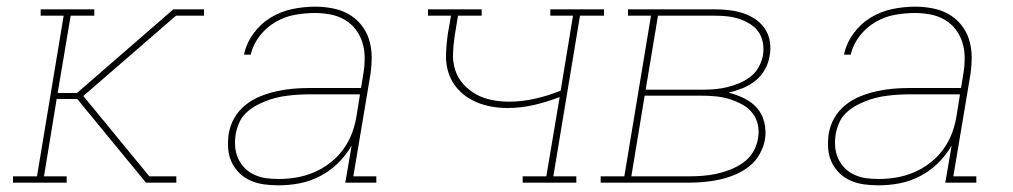

<svg xmlns="http://www.w3.org/2000/svg" viewBox="-20 -548 3040 576"><path d="M19 0V-19H91L171 -501H102V-520H263V-501H192L153 -269H211L500 -520H592V-501H508L230 -260L428 -19H509V0H418L238 -219L212 -251H150L112 -19H180V0Z M815 8Q815 8 815 8Q815 8 815 8Q793 8 771.5 5Q750 2 731 -6.5Q712 -15 697.5 -29.5Q683 -44 674.5 -62.5Q666 -81 664.5 -102.5Q663 -124 666 -146Q670 -171 683 -194Q696 -217 717 -233.5Q738 -250 762 -259.5Q786 -269 811 -274.5Q836 -280 860.5 -282Q885 -284 910 -284H1063L1070 -326Q1074 -350 1074 -374Q1074 -398 1067.5 -419.5Q1061 -441 1047.5 -459Q1034 -477 1014.5 -488.5Q995 -500 972 -504.5Q949 -509 925 -509Q895 -509 864.5 -503.5Q834 -498 806.5 -482Q779 -466 759 -440Q739 -414 732 -384H712Q719 -418 740.5 -447.5Q762 -477 792.5 -495.5Q823 -514 857.5 -521Q892 -528 925 -528Q952 -528 978 -523Q1004 -518 1026 -505.5Q1048 -493 1064 -473Q1080 -453 1087.5 -428.5Q1095 -404 1095 -376.5Q1095 -349 1091 -323L1040 -19H1109V0H1016L1035 -112Q1019 -83 994.5 -59Q970 -35 940 -19.5Q910 -4 878.5 2Q847 8 815 8ZM816 -11Q842 -11 869 -15.5Q896 -20 922 -31Q948 -42 971 -60Q994 -78 1010.5 -101Q1027 -124 1036.5 -150Q1046 -176 1050 -203L1060 -265H910Q893 -265 876.5 -264Q860 -263 843 -261Q826 -259 809.5 -255Q793 -251 776.5 -244.5Q760 -238 744.5 -229Q729 -220 716.5 -207.5Q704 -195 697 -178.5Q690 -162 687 -145Q684 -126 685.5 -107.5Q687 -89 694.5 -72.5Q702 -56 714.5 -43.5Q727 -31 743.5 -23.5Q760 -16 778.5 -13.5Q797 -11 816 -11Z M1548 0V-19H1619L1659 -257Q1621 -242 1581.5 -233Q1542 -224 1502 -224Q1473 -224 1445.5 -230Q1418 -236 1394 -249Q1370 -262 1352 -282.5Q1334 -303 1325.5 -329.5Q1317 -356 1318 -385Q1319 -414 1323 -443L1333 -501H1264V-520H1425V-501H1354L1344 -440Q1340 -413 1339 -387Q1338 -361 1346 -337Q1354 -313 1370.5 -295Q1387 -277 1408.5 -265Q1430 -253 1455.5 -248Q1481 -243 1507 -243Q1546 -243 1585.5 -252Q1625 -261 1662 -276L1699 -501H1631V-520H1792V-501H1720L1640 -19H1709V0Z M1782 0V-19H1853L1933 -501H1864V-520H2124Q2146 -520 2167.5 -517.5Q2189 -515 2209 -508.5Q2229 -502 2246 -490.5Q2263 -479 2274.5 -462Q2286 -445 2289.5 -423.5Q2293 -402 2289 -381Q2286 -360 2275 -340Q2264 -320 2246.5 -306Q2229 -292 2208 -283.5Q2187 -275 2166 -270Q2190 -264 2212.5 -253Q2235 -242 2251 -224Q2267 -206 2273 -180.5Q2279 -155 2275 -130Q2271 -107 2258.5 -85Q2246 -63 2226.5 -48Q2207 -33 2184 -23.5Q2161 -14 2137.5 -9Q2114 -4 2091 -2Q2068 0 2045 0ZM1917 -279H2089Q2107 -279 2125 -280.5Q2143 -282 2161.5 -286.5Q2180 -291 2198 -298.5Q2216 -306 2231.5 -318Q2247 -330 2256.5 -347.5Q2266 -365 2269 -383Q2272 -402 2268.5 -420.5Q2265 -439 2255 -453Q2245 -467 2229.5 -476.5Q2214 -486 2197 -491.5Q2180 -497 2161.5 -499Q2143 -501 2124 -501H1954ZM1874 -19H2045Q2066 -19 2087 -20.5Q2108 -22 2129 -26.5Q2150 -31 2170.5 -39Q2191 -47 2209.5 -60Q2228 -73 2239.5 -92.5Q2251 -112 2254 -133Q2258 -154 2253.5 -174.5Q2249 -195 2236 -210.5Q2223 -226 2205 -235.5Q2187 -245 2167.5 -251Q2148 -257 2126.5 -259Q2105 -261 2084 -261H1914Z M2615 8Q2615 8 2615 8Q2615 8 2615 8Q2593 8 2571.5 5Q2550 2 2531 -6.5Q2512 -15 2497.5 -29.5Q2483 -44 2474.5 -62.5Q2466 -81 2464.5 -102.5Q2463 -124 2466 -146Q2470 -171 2483 -194Q2496 -217 2517 -233.5Q2538 -250 2562 -259.5Q2586 -269 2611 -274.5Q2636 -280 2660.5 -282Q2685 -284 2710 -284H2863L2870 -326Q2874 -350 2874 -374Q2874 -398 2867.5 -419.5Q2861 -441 2847.5 -459Q2834 -477 2814.5 -488.5Q2795 -500 2772 -504.5Q2749 -509 2725 -509Q2695 -509 2664.5 -503.5Q2634 -498 2606.5 -482Q2579 -466 2559 -440Q2539 -414 2532 -384H2512Q2519 -418 2540.5 -447.5Q2562 -477 2592.5 -495.5Q2623 -514 2657.5 -521Q2692 -528 2725 -528Q2752 -528 2778 -523Q2804 -518 2826 -505.5Q2848 -493 2864 -473Q2880 -453 2887.5 -428.5Q2895 -404 2895 -376.5Q2895 -349 2891 -323L2840 -19H2909V0H2816L2835 -112Q2819 -83 2794.5 -59Q2770 -35 2740 -19.5Q2710 -4 2678.5 2Q2647 8 2615 8ZM2616 -11Q2642 -11 2669 -15.5Q2696 -20 2722 -31Q2748 -42 2771 -60Q2794 -78 2810.5 -101Q2827 -124 2836.5 -150Q2846 -176 2850 -203L2860 -265H2710Q2693 -265 2676.5 -264Q2660 -263 2643 -261Q2626 -259 2609.5 -255Q2593 -251 2576.5 -244.5Q2560 -238 2544.5 -229Q2529 -220 2516.5 -207.5Q2504 -195 2497 -178.5Q2490 -162 2487 -145Q2484 -126 2485.5 -107.5Q2487 -89 2494.5 -72.5Q2502 -56 2514.5 -43.5Q2527 -31 2543.5 -23.5Q2560 -16 2578.5 -13.5Q2597 -11 2616 -11Z"/></svg>

Font: Iosevka Etoile Thin Oblique
Style: Regular
Weight: 100
Italic angle: -9°
Designer: Belleve Invis
Foundry: Belleve Invis
Version: Version 15.5.2; ttfautohint (v1.8.4)